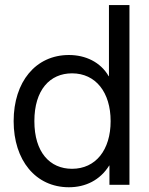

<svg xmlns="http://www.w3.org/2000/svg" viewBox="-20 -748 605 777"><path d="M258.8 9.8C325.7 9.8 384.8 -18.6 421.9 -78.1H422.9V0H503.9V-727.5H420.9V-439.5H419.9C386.7 -497.1 325.7 -525.4 258.8 -525.4C124.5 -525.4 35.2 -417 35.2 -257.8C35.2 -99.1 124.5 9.8 258.8 9.8ZM271.5 -64.9C182.1 -64.9 119.1 -131.3 119.1 -257.8C119.1 -384.3 182.1 -451.2 271.5 -451.2C367.2 -451.2 427.7 -374.5 427.7 -257.8C427.7 -141.1 367.2 -64.9 271.5 -64.9Z"/></svg>

Font: Raveo Display Display
Style: Regular
Weight: 400
Designer: Jakub Foglar, Rasmus Andersson (Inter)
Foundry: Jakubfoglar.com
Version: Version 1.100;Glyphs 3.2.3 (3260)